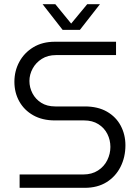

<svg xmlns="http://www.w3.org/2000/svg" viewBox="-20 -900 668 920"><path d="M74 0V-64H379Q420 -64 449.5 -83Q479 -102 494 -132.5Q509 -163 509 -196Q509 -229 494.5 -258Q480 -287 451.5 -305Q423 -323 383 -323H243Q183 -323 139.5 -347.5Q96 -372 72.5 -414Q49 -456 49 -508Q49 -560 72.5 -603.5Q96 -647 139.5 -673.5Q183 -700 243 -700H536V-636H248Q209 -636 180.5 -618Q152 -600 136.5 -571.5Q121 -543 121 -512Q121 -481 135.5 -453Q150 -425 177.5 -407.5Q205 -390 245 -390H386Q449 -390 492.5 -365Q536 -340 558.5 -297.5Q581 -255 581 -204Q581 -147 557.5 -100.5Q534 -54 490.5 -27Q447 0 386 0ZM280 -757 184 -880H245L321 -787L398 -880H459L363 -757Z"/></svg>

Font: MuseoModerno Thin Light
Style: Regular
Weight: 300
Version: Version 1.003